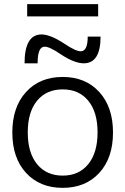

<svg xmlns="http://www.w3.org/2000/svg" viewBox="-20 -905 609 935"><path d="M112.3 -825.2V-884.8H458V-825.2ZM294.9 -691.4Q348.6 -655.3 373 -655.3Q407.2 -655.3 407.2 -726.6H469.7Q469.7 -596.7 387.7 -596.7Q341.8 -596.7 274.4 -641.6Q221.7 -677.7 197.3 -677.7Q163.1 -677.7 163.1 -596.7H99.6Q99.6 -736.3 181.6 -737.3Q225.6 -737.3 294.9 -691.4ZM106.9 -63Q40 -135.7 40 -259.8Q40 -383.8 106.9 -457Q173.8 -530.3 285.2 -530.3Q396.5 -530.3 463.4 -457Q530.3 -383.8 530.3 -259.8Q530.3 -135.7 463.4 -63Q396.5 9.8 285.2 9.8Q173.8 9.8 106.9 -63ZM160.6 -105.5Q206.1 -49.8 285.2 -49.8Q364.3 -49.8 409.7 -105.5Q455.1 -161.1 455.1 -260.3Q455.1 -359.4 409.7 -414.6Q364.3 -469.7 285.2 -469.7Q206.1 -469.7 160.6 -414.6Q115.2 -359.4 115.2 -260.3Q115.2 -161.1 160.6 -105.5Z"/></svg>

Font: Gen Shin Gothic Normal
Style: Regular
Weight: 300
Designer: [Source Han Sans]
Ryoko NISHIZUKA  (kana & ideographs); Paul D. Hunt (Latin, Greek & Cyrillic); Wenlong ZHANG  (bopomofo
Version: Version 1.002.20150607